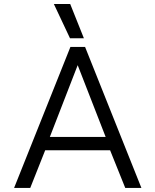

<svg xmlns="http://www.w3.org/2000/svg" viewBox="-20 -932 771 952"><path d="M327.1 -742.2 247.1 -912.1H328.1L396 -742.2ZM49.8 0 329.1 -699.2H401.9L681.2 0H601.1L525.9 -187H204.1L129.9 0ZM227.1 -252.9H503.9L365.2 -608.9Z"/></svg>

Font: Prompt Light
Style: Regular
Weight: 300
Designer: Katatrad Team
Foundry: CadsonDemak
Version: Version 1.000;PS 001.000;hotconv 1.0.88;makeotf.lib2.5.64775